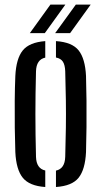

<svg xmlns="http://www.w3.org/2000/svg" viewBox="-20 -780 426 808"><path d="M44.5 -140Q43 -186 42.2 -242.5Q41.5 -299 42 -356Q42.5 -413 44.5 -460Q48 -533.5 75.8 -567.8Q103.5 -602 170.5 -607V-537.5Q133 -529.5 131.5 -480Q129 -383 129 -299.8Q129 -216.5 131.5 -120Q133 -70.5 170.5 -62.5V7Q103.5 2.5 75.8 -32Q48 -66.5 44.5 -140ZM215.5 7V-62Q253 -70 254.5 -120Q256.5 -185 257.2 -242.5Q258 -300 257.2 -357.8Q256.5 -415.5 254.5 -480Q253.5 -506.5 244.8 -520.2Q236 -534 215.5 -538V-607Q283.5 -602.5 311 -567.8Q338.5 -533 342 -460Q343.5 -414 344 -357.5Q344.5 -301 344 -244.2Q343.5 -187.5 342 -140Q338.5 -67 311 -32.2Q283.5 2.5 215.5 7ZM105.5 -640.5 192 -760.5H255L168.5 -640.5ZM212 -640.5 299 -760.5H361.5L275 -640.5Z"/></svg>

Font: Big Shoulders Stencil Display SemiBold
Style: Regular
Weight: 600
Designer: Patric King
Foundry: XO Type Co
Version: Version 1.000